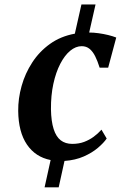

<svg xmlns="http://www.w3.org/2000/svg" viewBox="-20 -698 557 844"><path d="M176 125.5 202.5 5.5Q136 -7.5 98.5 -62.5Q61 -117.5 60 -210.5Q59.5 -265 75 -320.2Q90.5 -375.5 121.8 -423.5Q153 -471.5 199.8 -505Q246.5 -538.5 309 -550L338 -678.5H400L372 -555Q391.5 -555 413.2 -552Q435 -549 455.5 -544Q476 -539 491 -533L455.5 -400.5H418Q409 -429.5 398.5 -450.5Q388 -471.5 373.8 -483.2Q359.5 -495 339 -495Q313 -495 288.5 -474.8Q264 -454.5 244.8 -417.2Q225.5 -380 214.5 -329.2Q203.5 -278.5 204 -217.5Q205 -164.5 215.8 -130.8Q226.5 -97 247 -81.2Q267.5 -65.5 297.5 -65.5Q326.5 -65.5 349.8 -74.2Q373 -83 392 -97Q411 -111 426 -128L449 -89Q436 -70 410.5 -48.2Q385 -26.5 348.2 -10.2Q311.5 6 263.5 9.5L238 125.5Z"/></svg>

Font: Merriweather 48pt
Style: Bold Italic
Weight: 700
Italic angle: -7.8°
Version: Version 2.101